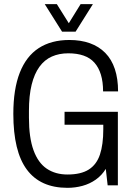

<svg xmlns="http://www.w3.org/2000/svg" viewBox="-20 -890 644 922"><path d="M304 12Q174 12 109 -75.5Q44 -163 44 -343Q44 -462 75 -541Q106 -620 166 -659Q226 -698 313 -698Q368 -698 411.5 -682.5Q455 -667 485.5 -636Q516 -605 531.5 -558.5Q547 -512 547 -451H475Q475 -497 464.5 -531.5Q454 -566 433.5 -589Q413 -612 381.5 -623Q350 -634 308 -634Q264 -634 229 -618.5Q194 -603 169.5 -569.5Q145 -536 132 -483.5Q119 -431 119 -357V-325Q119 -229 141 -168.5Q163 -108 204.5 -80Q246 -52 304 -52Q369 -52 406.5 -76Q444 -100 460 -148Q476 -196 476 -269V-291H290V-353H546V0H497L488 -79Q469 -48 440 -27.5Q411 -7 376 2.5Q341 12 304 12ZM195 -870H253L327 -752H294L367 -870H426L343 -738H278Z"/></svg>

Font: Archivo Condensed Light
Style: Regular
Weight: 300
Width: 3
Designer: Hector Gatti
Foundry: Omnibus-Type
Version: Version 2.001